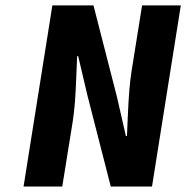

<svg xmlns="http://www.w3.org/2000/svg" viewBox="-20 -680 679 700"><path d="M65.9 0 170.9 -660.2H320.8L405.8 -329.1L439 -184.1H442.9Q443.4 -194.8 445.8 -252.7Q448.2 -310.5 451.4 -349.4Q454.6 -388.2 460 -422.9L498 -660.2H639.2L534.2 0H383.8L298.8 -332L265.1 -475.1H261.2Q260.3 -460 258.3 -404.5Q256.3 -349.1 253.4 -310.5Q250.5 -272 245.1 -236.8L207 0Z"/></svg>

Font: Office Code Pro Bold Italic
Style: Regular
Weight: 700
Italic angle: -9°
Designer: Nathan Rutzky & Paul D. Hunt
Foundry: Adobe Systems Incorporated
Version: Version 1.004;PS 001.004;hotconv 1.0.70;makeotf.lib2.5.58329